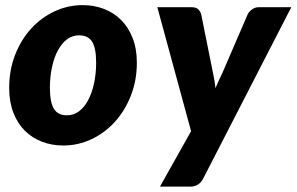

<svg xmlns="http://www.w3.org/2000/svg" viewBox="-20 -546 1129 731"><path d="M15 0ZM235 -107Q261 -107 281.5 -122.8Q302 -138.5 316.2 -165.8Q330.5 -193 338.2 -229.2Q346 -265.5 346 -306.5Q346 -363 330.8 -387.2Q315.5 -411.5 281 -411.5Q255 -411.5 234.5 -395.8Q214 -380 199.8 -353Q185.5 -326 177.8 -289.5Q170 -253 170 -212Q170 -156.5 185.2 -131.8Q200.5 -107 235 -107ZM221 8Q177.5 8 139.8 -6.5Q102 -21 74.2 -48.8Q46.5 -76.5 30.8 -117.2Q15 -158 15 -211Q15 -280 37.8 -337.8Q60.5 -395.5 99 -437.5Q137.5 -479.5 188.2 -503Q239 -526.5 295 -526.5Q338.5 -526.5 376 -512Q413.5 -497.5 441.2 -469.8Q469 -442 485 -401.2Q501 -360.5 501 -307.5Q501 -239.5 478.2 -181.8Q455.5 -124 417 -81.8Q378.5 -39.5 327.8 -15.8Q277 8 221 8ZM753 135Q737 164.5 705 164.5H589L707.5 -46.5L579 -518.5H710Q726.5 -518.5 734.8 -510.5Q743 -502.5 746 -491.5L791 -268Q794 -253.5 796.5 -239.2Q799 -225 800.5 -210.5Q806.5 -225 813.2 -239.8Q820 -254.5 827 -269L923 -491.5Q929 -503 940.5 -510.8Q952 -518.5 964 -518.5H1089Z"/></svg>

Font: Lato Black
Style: Italic
Weight: 900
Italic angle: -7°
Designer: Lukasz Dziedzic
Foundry: tyPoland Lukasz Dziedzic
Version: Version 2.007; 2014-02-27